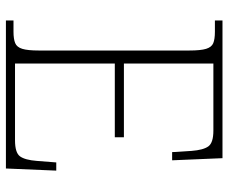

<svg xmlns="http://www.w3.org/2000/svg" viewBox="-80 -674 754 633"><g transform="rotate(90 296.5 -357.0)"><path d="M47 0V-25H84Q108 -25 121.5 -30.5Q135 -36 140.5 -54Q146 -72 146 -108V-605Q146 -642 140.5 -660Q135 -678 122 -683.5Q109 -689 84 -689H47V-714H501L508 -548H481L477 -612Q474 -651 462 -667.5Q450 -684 410 -684H189V-389H432V-359H189V-30H442Q483 -30 495 -46.5Q507 -63 510 -102L515 -166H542L535 0Z"/></g></svg>

Font: Noto Serif ExtraLight
Style: Regular
Weight: 200
Designer: Monotype Design Team
Foundry: Monotype Imaging Inc.
Version: Version 2.015; ttfautohint (v1.8.4.7-5d5b)